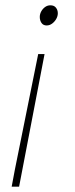

<svg xmlns="http://www.w3.org/2000/svg" viewBox="-20 -510 282 724"><path d="M24 194 36 130 124 -306H148L52 194ZM156 -414Q143 -414 136.5 -423.5Q130 -433 130 -446Q130 -457 135.5 -467Q141 -477 150 -483.5Q159 -490 170 -490Q184 -490 191 -481Q198 -472 198 -460Q198 -449 192 -438.5Q186 -428 176.5 -421Q167 -414 156 -414Z"/></svg>

Font: Source Sans 3
Style: Italic
Weight: 200
Italic angle: -11°
Designer: Paul D. Hunt
Foundry: Adobe
Version: Version 3.046;hotconv 1.0.118;makeotfexe 2.5.65603